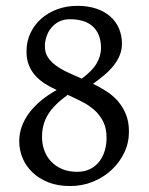

<svg xmlns="http://www.w3.org/2000/svg" viewBox="-20 -623 509 658"><path d="M133.8 -463.9Q133.8 -442.4 144.3 -426.5Q154.8 -410.6 172.4 -397.9Q189.9 -385.3 212.6 -374.8Q235.4 -364.3 259.8 -353.5Q295.9 -379.4 311 -405.5Q326.2 -431.6 326.2 -458Q326.2 -483.4 318.6 -502.2Q311 -521 297.1 -533.2Q283.2 -545.4 263.7 -551.3Q244.1 -557.1 220.2 -557.1Q198.2 -557.1 182.1 -548.8Q166 -540.5 155.3 -527.1Q144.5 -513.7 139.2 -497.1Q133.8 -480.5 133.8 -463.9ZM345.2 -150.9Q345.2 -183.1 333.7 -206.1Q322.3 -229 303.7 -245.6Q285.2 -262.2 261.2 -274.4Q237.3 -286.6 211.9 -297.9Q188.5 -280.8 171.9 -264.4Q155.3 -248 144.8 -231Q134.3 -213.9 129.2 -194.8Q124 -175.8 124 -153.8Q124 -128.4 132.3 -106.4Q140.6 -84.5 156.2 -68.4Q171.9 -52.2 194.1 -43.2Q216.3 -34.2 244.1 -34.2Q271 -34.2 290.3 -44.4Q309.6 -54.7 321.8 -71.3Q334 -87.9 339.6 -108.6Q345.2 -129.4 345.2 -150.9ZM421.9 -171.9Q421.9 -133.8 406 -100.1Q390.1 -66.4 362.5 -40.8Q335 -15.1 298.3 -0.2Q261.7 14.6 220.2 14.6Q178.2 14.6 146 2Q113.8 -10.7 91.3 -32.2Q68.8 -53.7 57.4 -81.3Q45.9 -108.9 45.9 -139.2Q45.9 -165.5 54.9 -190.2Q64 -214.8 80.8 -237.1Q97.7 -259.3 121.3 -278.8Q145 -298.3 174.3 -314.5Q153.3 -324.2 134.5 -335.9Q115.7 -347.7 101.6 -363.3Q87.4 -378.9 79.1 -399.2Q70.8 -419.4 70.8 -446.8Q70.8 -480.5 84.2 -509.3Q97.7 -538.1 121.1 -558.8Q144.5 -579.6 176.5 -591.3Q208.5 -603 245.1 -603Q281.7 -603 310.3 -593.3Q338.9 -583.5 358.2 -566.4Q377.4 -549.3 387.7 -525.4Q397.9 -501.5 397.9 -473.1Q397.9 -452.6 390.6 -434.3Q383.3 -416 370.1 -399.2Q356.9 -382.3 338.6 -366.7Q320.3 -351.1 298.8 -335.9Q322.8 -324.2 345.2 -309.8Q367.7 -295.4 384.5 -275.9Q401.4 -256.3 411.6 -231Q421.9 -205.6 421.9 -171.9Z"/></svg>

Font: Gentium
Style: Regular
Weight: 400
Designer: J. Victor Gaultney
Version: Version 1.03; 2011; OFL 1.1 release